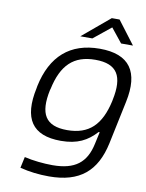

<svg xmlns="http://www.w3.org/2000/svg" viewBox="-96 -747 776 1020"><g transform="rotate(10 292.5 -237.0)"><path d="M96 -256 94 -244C58 -76 114 9 269 9C358 9 412 -20 459 -72H465L451 -8C429 97 369 144 248 144C200 144 142 138 96 127L83 187C134 200 186 206 240 206C406 206 493 131 526 -23L575 -256C610 -422 550 -509 389 -509C229 -509 131 -422 96 -256ZM166 -247 168 -253C196 -385 259 -447 376 -447C494 -447 531 -385 503 -253L502 -247C473 -115 410 -53 292 -53C175 -53 138 -115 166 -247ZM275 -556H340L434 -632L495 -556H559L465 -680H423Z"/></g></svg>

Font: LT Wave Text Light Italic
Style: Regular
Weight: 300
Designer: Daniel Lyons
Version: Version 2.5 (Glyphs App)